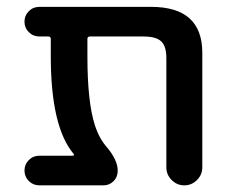

<svg xmlns="http://www.w3.org/2000/svg" viewBox="-20 -565 677 563"><path d="M244.1 -458Q236.3 -458 236.3 -451.2V-400.4Q236.3 -266.6 257.8 -199.2Q270.5 -159.2 293 -133.8Q325.2 -95.7 325.2 -64.5Q325.2 -45.9 313 -33.7Q300.8 -21.5 283.2 -21.5H95.7Q77.1 -21.5 64.5 -34.2Q51.8 -46.9 51.8 -64.9Q51.8 -83 64.5 -95.7Q77.1 -108.4 95.7 -108.4H193.4Q196.3 -108.4 196.8 -110.4Q197.3 -112.3 196.3 -113.3Q128.9 -192.4 128.9 -400.4V-451.2Q128.9 -458 121.1 -458H95.7Q77.1 -458 64.5 -470.7Q51.8 -483.4 51.8 -501.5Q51.8 -519.5 64.5 -532.2Q77.1 -544.9 95.7 -544.9H422.9Q573.2 -544.9 573.2 -410.2V-74.2Q573.2 -52.7 557.6 -37.1Q542 -21.5 520.5 -21.5Q499 -21.5 483.4 -37.1Q467.8 -52.7 467.8 -74.2V-394.5Q467.8 -429.7 452.6 -443.8Q437.5 -458 400.4 -458Z"/></svg>

Font: Gen Jyuu Gothic P Medium
Style: Regular
Weight: 500
Designer: [Source Han Sans]
Ryoko NISHIZUKA  (kana & ideographs); Paul D. Hunt (Latin, Greek & Cyrillic); Wenlong ZHANG  (bopomofo
Version: Version 1.002.20150607